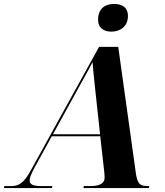

<svg xmlns="http://www.w3.org/2000/svg" viewBox="-77 -951 835 971"><path d="M487 -791C529 -791 570 -816 570 -870C570 -916 537 -931 500 -931C457 -931 419 -910 419 -851C419 -809 448 -791 487 -791ZM-57 0H186L188 -10H133C91 -10 73 -18 73 -38C73 -52 79 -68 97 -102L185 -262H430L450 -84C451 -74 452 -63 452 -52C452 -23 426 -10 379 -10H347L345 0H676L678 -10H670C629 -10 617 -22 609 -83L521 -714H424L78 -88C43 -24 17 -10 -20 -10H-55ZM318 -503C351 -563 371 -597 391 -637C394 -595 399 -553 405 -494L429 -272H191Z"/></svg>

Font: Noto Serif Display
Style: Bold Italic
Weight: 700
Italic angle: -12°
Designer: Monotype Design Team
Foundry: Monotype Imaging Inc.
Version: Version 2.009